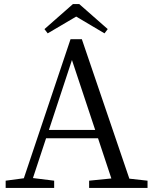

<svg xmlns="http://www.w3.org/2000/svg" viewBox="-20 -930 759 950"><path d="M357 -848 497 -765 513 -786 372 -910H341L200 -786L216 -765ZM222 -287 336 -633 451 -287ZM620 -46 385 -736H329L98 -48L8 -36V0H248V-36L143 -49L208 -246H465L531 -47L421 -36V0H710V-36Z"/></svg>

Font: Source Han Serif K
Style: Regular
Weight: 400
Designer: Ryoko NISHIZUKA 西塚涼子 (kana & ideographs); Frank Grießhammer (Latin, Greek & Cyrillic); Wenlong ZHANG 张文龙 (bopomofo); San
Foundry: Adobe Systems Incorporated
Version: Version 1.001;PS 1.001;hotconv 16.6.54;makeotf.lib2.5.65590